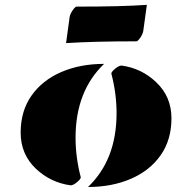

<svg xmlns="http://www.w3.org/2000/svg" viewBox="-20 -764 790 789"><path d="M407.7 -501.5Q290.5 -389.2 290.5 -198.2Q290.5 -117.2 312 -35.2Q311.5 -27.8 296.1 -15.1Q280.8 -2.4 270 -2.4Q188 -13.7 127.9 -70.3Q64.9 -129.9 64.9 -219Q64.9 -308.1 109.6 -371.3Q154.3 -434.6 231.9 -468Q309.6 -501.5 407.7 -501.5ZM341.8 4.4Q459 -107.9 459 -298.8Q459 -379.9 437.5 -461.9Q438 -469.2 453.4 -481.9Q468.8 -494.6 479.5 -494.6Q561.5 -483.4 621.1 -426.8Q684.6 -367.2 684.6 -278.1Q684.6 -189 639.9 -125.7Q595.2 -62.5 517.6 -29.1Q439.9 4.4 341.8 4.4ZM540.5 -594.2Q367.2 -594.2 251.5 -586.9L266.1 -693.8Q268.1 -706.1 278.3 -721.2Q288.6 -736.3 294.4 -736.8Q483.9 -736.8 583.5 -744.1L568.8 -637.2Q566.9 -624.5 556.6 -609.4Q546.4 -594.2 540.5 -594.2Z"/></svg>

Font: Emblema One
Style: Regular
Weight: 400
Designer: Riccardo De Franceschi
Foundry: Riccardo De Franceschi
Version: Version 1.003